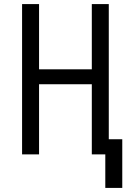

<svg xmlns="http://www.w3.org/2000/svg" viewBox="-20 -755 640 939"><path d="M578 164H495V0H429V-343H171V0H88V-735H171V-416H429V-735H512V-74H578Z"/></svg>

Font: Zed Sans Extended
Style: Regular
Weight: 400
Width: 7
Designer: Belleve Invis
Foundry: Belleve Invis
Version: Version 1.0.0; ttfautohint (v1.8.4)